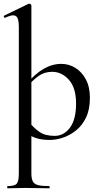

<svg xmlns="http://www.w3.org/2000/svg" viewBox="-29 -745 542 1040"><path d="M12 275Q10 275 10 269Q10 263 12 263Q50 263 61.5 250Q73 237 73 194V-595Q73 -630 66.5 -646Q60 -662 42 -662Q27 -662 -1 -649Q-5 -647 -7.5 -653Q-10 -659 -7 -660L125 -724Q127 -725 130 -725Q133 -725 137 -722Q141 -719 141 -715V194Q141 222 148.5 237Q156 252 176.5 257.5Q197 263 238 263Q240 263 240 269Q240 275 238 275Q210 275 177 274Q144 273 107 273Q80 273 55.5 274Q31 275 12 275ZM241 13Q202 13 173.5 5Q145 -3 108 -25L130 -82Q155 -51 185.5 -30Q216 -9 267 -9Q317 -9 350 -53.5Q383 -98 383 -184Q383 -269 344.5 -312.5Q306 -356 253 -356Q211 -356 179.5 -333Q148 -310 119 -277L110 -286Q160 -345 207 -372Q254 -399 303 -399Q344 -399 379 -377.5Q414 -356 436 -315Q458 -274 458 -215Q458 -153 437.5 -109.5Q417 -66 383.5 -39Q350 -12 312.5 0.5Q275 13 241 13Z"/></svg>

Font: Cormorant Light Medium
Style: Regular
Weight: 500
Version: Version 4.000